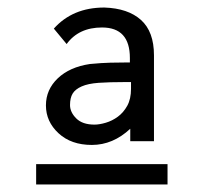

<svg xmlns="http://www.w3.org/2000/svg" viewBox="-20 -642 540 510"><path d="M325 -488Q325 -569 251 -569Q189 -569 157 -525L123 -566Q173 -622 257 -622Q320 -620 354.5 -589Q389 -558 389 -495V-485V-267H326V-300Q280 -257 224 -257Q169 -257 135.5 -288Q102 -319 102 -362Q102 -404 133.5 -434Q165 -464 219 -472Q251 -475 273 -475.5Q295 -476 311 -476H325ZM328 -424H312Q270 -424 242 -422Q214 -420 197 -412.5Q180 -405 173 -393.5Q166 -382 166 -363Q166 -344 182.5 -327.5Q199 -311 231 -311Q244 -311 261 -316Q278 -321 293 -332Q308 -343 318 -361Q328 -379 328 -406ZM76 -206H425V-152H76Z"/></svg>

Font: InconsolataGo
Style: Regular
Weight: 400
Designer: Raph Levien, Kirill Tkachev
Foundry: Cyreal
Version: Version 1.013